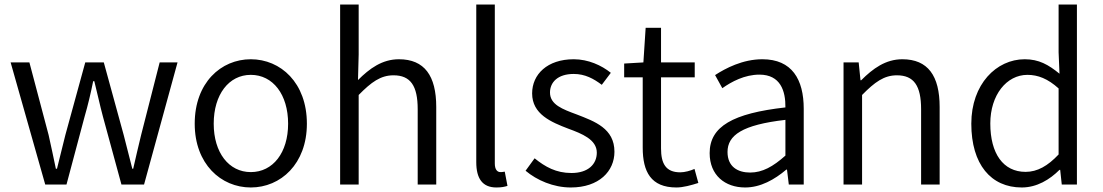

<svg xmlns="http://www.w3.org/2000/svg" viewBox="-20 -816 4876 849"><path d="M180 0H274L354 -300C369 -352 381 -402 392 -457H397C411 -402 421 -353 435 -301L517 0H617L765 -540H686L604 -219C591 -168 581 -120 569 -70H565C552 -120 540 -168 527 -219L439 -540H357L269 -219C256 -168 244 -120 232 -70H227C217 -120 206 -168 195 -219L110 -540H27Z M1089 13C1221 13 1337 -91 1337 -269C1337 -450 1221 -554 1089 -554C957 -554 841 -450 841 -269C841 -91 957 13 1089 13ZM1089 -55C992 -55 925 -141 925 -269C925 -398 992 -485 1089 -485C1187 -485 1254 -398 1254 -269C1254 -141 1187 -55 1089 -55Z M1484 0H1566V-396C1622 -453 1663 -483 1720 -483C1795 -483 1827 -437 1827 -333V0H1909V-343C1909 -481 1857 -554 1744 -554C1670 -554 1614 -513 1563 -462L1566 -575V-796H1484Z M2175 13C2198 13 2211 10 2224 6L2212 -57C2201 -55 2197 -55 2193 -55C2179 -55 2168 -66 2168 -93V-796H2086V-99C2086 -27 2113 13 2175 13Z M2504 13C2629 13 2697 -59 2697 -145C2697 -248 2610 -279 2530 -310C2468 -333 2412 -353 2412 -407C2412 -451 2445 -489 2517 -489C2567 -489 2605 -468 2641 -441L2681 -494C2640 -527 2581 -554 2517 -554C2400 -554 2333 -487 2333 -403C2333 -311 2417 -276 2493 -247C2553 -225 2619 -199 2619 -141C2619 -91 2582 -51 2507 -51C2439 -51 2391 -78 2344 -116L2304 -61C2354 -19 2427 13 2504 13Z M2971 13C3001 13 3037 3 3068 -7L3051 -69C3033 -61 3008 -54 2988 -54C2923 -54 2903 -94 2903 -160V-474H3052V-540H2903V-693H2835L2825 -540L2740 -535V-474H2822V-163C2822 -57 2858 13 2971 13Z M3275 13C3343 13 3405 -22 3457 -66H3460L3468 0H3534V-335C3534 -465 3482 -554 3351 -554C3264 -554 3188 -514 3142 -484L3174 -426C3215 -455 3273 -486 3338 -486C3431 -486 3454 -414 3453 -341C3221 -315 3118 -257 3118 -139C3118 -41 3186 13 3275 13ZM3297 -53C3242 -53 3197 -79 3197 -144C3197 -218 3262 -264 3453 -286V-128C3398 -79 3351 -53 3297 -53Z M3710 0H3792V-396C3848 -453 3889 -483 3946 -483C4021 -483 4053 -437 4053 -333V0H4135V-343C4135 -481 4083 -554 3970 -554C3896 -554 3840 -513 3788 -461H3785L3777 -540H3710Z M4498 13C4565 13 4622 -22 4665 -65H4668L4675 0H4742V-796H4661V-585L4665 -490C4616 -530 4574 -554 4511 -554C4386 -554 4275 -444 4275 -269C4275 -89 4362 13 4498 13ZM4515 -56C4416 -56 4359 -137 4359 -270C4359 -396 4431 -485 4523 -485C4570 -485 4613 -468 4661 -425V-133C4613 -82 4567 -56 4515 -56Z"/></svg>

Font: ChiuKong Gothic MN Normal
Style: Regular
Weight: 350
Designer: Ryoko NISHIZUKA 西塚涼子 (kana, bopomofo & ideographs); Paul D. Hunt (Latin, Greek & Cyrillic); Sandoll Communications 산돌커뮤니
Foundry: Adobe
Version: Version 1.300